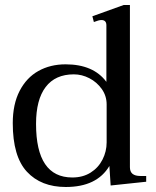

<svg xmlns="http://www.w3.org/2000/svg" viewBox="-20 -737 625 767"><path d="M31 -245Q31 -321 58.5 -374Q86 -427 133.5 -453.5Q181 -480 242 -480Q353 -480 405 -410V-636Q405 -657 385 -657Q375 -657 355 -649L349 -672L474 -717H499V-69Q499 -51 509.5 -42.5Q520 -34 541 -34H564V-11L422 4L417 -74Q367 10 243 10Q144 10 87.5 -51Q31 -112 31 -245ZM406 -168V-320Q406 -354 386.5 -381.5Q367 -409 337 -424.5Q307 -440 275 -440Q201 -440 162.5 -389.5Q124 -339 124 -242Q124 -28 269 -28Q311 -28 342 -47.5Q373 -67 389.5 -99.5Q406 -132 406 -168Z"/></svg>

Font: TavirajRegular
Style: Regular
Weight: 400
Designer: Katatrad Team
Foundry: CadsonDemak
Version: Version 1.001